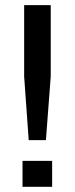

<svg xmlns="http://www.w3.org/2000/svg" viewBox="-20 -721 288 741"><path d="M73.2 -425.8V-701.2H175.8V-425.8L157.2 -180.2H90.8ZM181.2 0H66.9V-100.1H181.2Z"/></svg>

Font: LT Superior Med
Style: Regular
Weight: 500
Designer: Daniel Lyons
Foundry: LyonsType
Version: Version 1.000